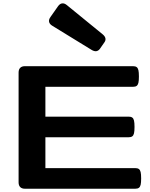

<svg xmlns="http://www.w3.org/2000/svg" viewBox="-20 -1155 915 1175"><path d="M132.8 -750H793.9Q808.4 -750 816.2 -744.4Q823.9 -738.9 827 -725.8Q830.1 -712.8 830.1 -686.9Q830.1 -661 827 -648Q823.9 -635 816.2 -629.4Q808.4 -623.8 793.9 -623.8H257.8V-441.2H767.1Q781.5 -441.2 789.3 -435.6Q797.1 -430.1 800.1 -417Q803.2 -404 803.2 -378.1Q803.2 -352.2 800.1 -339.2Q797.1 -326.2 789.3 -320.6Q781.5 -315 767.1 -315H257.8V-126.2H807.6Q822.1 -126.2 829.8 -120.6Q837.6 -115 840.7 -102Q843.8 -89 843.8 -63.1Q843.8 -37.2 840.7 -24.2Q837.6 -11.1 829.8 -5.6Q822.1 0 807.6 0H132.8Q113.8 0 103.8 -10Q93.8 -20 93.8 -39.1V-710.9Q93.8 -730 103.8 -740Q113.8 -750 132.8 -750ZM608 -945.2Q622.4 -933.4 625.1 -920.8Q627.8 -908.1 618.8 -895.7L591.2 -856Q581.9 -843.6 569.2 -841.8Q556.4 -840.1 540.4 -849.8L300.4 -997.1Q283.2 -1007.4 280.4 -1021.4Q277.5 -1035.4 289.1 -1051.3L334.9 -1116.5Q346.1 -1132.4 360.3 -1134.3Q374.5 -1136.1 389.6 -1123.4Z"/></svg>

Font: Gyrochrome
Style: Regular
Weight: 400
Designer: David Moles
Foundry: David Moles
Version: Version 1.005;Glyphs 3.2.3 (3260)